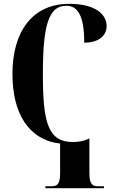

<svg xmlns="http://www.w3.org/2000/svg" viewBox="-20 -744 612 1003"><path d="M217 239H523V229H493C465 229 447 221 447 161V-20H444C425 -9 392 -2 362 -2C231 -2 204 -102 204 -358C204 -609 233 -714 326 -714C388 -714 420 -659 420 -521C492 -521 537 -555 537 -608C537 -673 472 -724 342 -724C146 -724 45 -575 45 -358C45 -156 126 -14 294 6V161C294 221 277 229 248 229H217Z"/></svg>

Font: Noto Serif Display Condensed Extra
Style: Regular
Weight: 800
Width: 3
Designer: Monotype Design Team
Foundry: Monotype Imaging Inc.
Version: Version 1.900